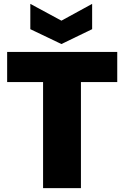

<svg xmlns="http://www.w3.org/2000/svg" viewBox="-20 -974 644 994"><path d="M17 -549H203V0H399V-549H587V-705H17ZM298 -867 137 -954V-823L298 -746L457 -823V-954Z"/></svg>

Font: SVN-Poppins ExtraBold
Style: Regular
Weight: 800
Designer: Ninad Kale (Devanagari), Jonny Pinhorn (Latin)
Foundry: Indian Type Foundry
Version: Version 3.002 2017; ttfautohint (v1.8.3)